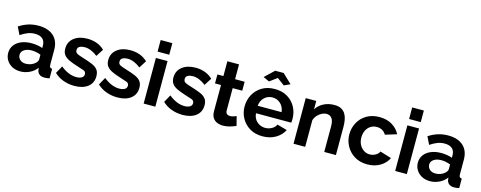

<svg xmlns="http://www.w3.org/2000/svg" viewBox="-30 -1425 5342 2131"><g transform="rotate(15 2640.5 -360.0)"><path d="M25 -155Q25 -206 53.5 -244.5Q82 -283 133 -304Q184 -325 250 -325Q283 -325 317 -319.5Q351 -314 376 -304V-332Q376 -382 346.5 -409Q317 -436 259 -436Q216 -436 177 -421Q138 -406 95 -377L52 -465Q104 -499 158.5 -516Q213 -533 273 -533Q385 -533 447.5 -477Q510 -421 510 -317V-150Q510 -128 517 -119.5Q524 -111 542 -109V0Q524 4 509.5 5.5Q495 7 485 7Q445 7 424 -11Q403 -29 399 -55L396 -82Q361 -37 310.5 -13.5Q260 10 207 10Q154 10 113 -11.5Q72 -33 48.5 -70.5Q25 -108 25 -155ZM351 -128Q376 -152 376 -174V-227Q324 -248 271 -248Q218 -248 185 -225.5Q152 -203 152 -166Q152 -136 176 -112Q200 -88 245 -88Q275 -88 303.5 -99Q332 -110 351 -128Z M828 10Q761 10 700 -12Q639 -34 595 -77L643 -164Q690 -126 735 -108Q780 -90 823 -90Q862 -90 885.5 -104Q909 -118 909 -146Q909 -175 880 -185.5Q851 -196 799 -212Q741 -230 702 -249Q663 -268 643.5 -295Q624 -322 624 -365Q624 -442 682 -488Q740 -534 836 -534Q892 -534 942 -516.5Q992 -499 1033 -460L979 -375Q902 -435 830 -435Q798 -435 773.5 -423Q749 -411 749 -381Q749 -353 772.5 -341Q796 -329 844 -315Q906 -296 949.5 -278Q993 -260 1015.5 -232Q1038 -204 1038 -156Q1038 -78 981 -34Q924 10 828 10Z M1322 10Q1255 10 1194 -12Q1133 -34 1089 -77L1137 -164Q1184 -126 1229 -108Q1274 -90 1317 -90Q1356 -90 1379.5 -104Q1403 -118 1403 -146Q1403 -175 1374 -185.5Q1345 -196 1293 -212Q1235 -230 1196 -249Q1157 -268 1137.5 -295Q1118 -322 1118 -365Q1118 -442 1176 -488Q1234 -534 1330 -534Q1386 -534 1436 -516.5Q1486 -499 1527 -460L1473 -375Q1396 -435 1324 -435Q1292 -435 1267.5 -423Q1243 -411 1243 -381Q1243 -353 1266.5 -341Q1290 -329 1338 -315Q1400 -296 1443.5 -278Q1487 -260 1509.5 -232Q1532 -204 1532 -156Q1532 -78 1475 -34Q1418 10 1322 10Z M1623 -597V-730H1757V-597ZM1623 0V-524H1757V0Z M2071 10Q2004 10 1943 -12Q1882 -34 1838 -77L1886 -164Q1933 -126 1978 -108Q2023 -90 2066 -90Q2105 -90 2128.5 -104Q2152 -118 2152 -146Q2152 -175 2123 -185.5Q2094 -196 2042 -212Q1984 -230 1945 -249Q1906 -268 1886.5 -295Q1867 -322 1867 -365Q1867 -442 1925 -488Q1983 -534 2079 -534Q2135 -534 2185 -516.5Q2235 -499 2276 -460L2222 -375Q2145 -435 2073 -435Q2041 -435 2016.5 -423Q1992 -411 1992 -381Q1992 -353 2015.5 -341Q2039 -329 2087 -315Q2149 -296 2192.5 -278Q2236 -260 2258.5 -232Q2281 -204 2281 -156Q2281 -78 2224 -34Q2167 10 2071 10Z M2683 -27Q2656 -15 2616.5 -3Q2577 9 2535 9Q2498 9 2467 -4Q2436 -17 2417.5 -45.5Q2399 -74 2399 -120V-421H2330V-524H2399V-694H2533V-524H2643V-421H2533V-165Q2533 -138 2547.5 -126Q2562 -114 2583 -114Q2604 -114 2624 -121Q2644 -128 2656 -133Z M2989 10Q2904 10 2842.5 -27Q2781 -64 2747 -125.5Q2713 -187 2713 -259Q2713 -333 2746.5 -395.5Q2780 -458 2842 -495.5Q2904 -533 2990 -533Q3076 -533 3137 -495.5Q3198 -458 3230.5 -396.5Q3263 -335 3263 -264Q3263 -238 3260 -219H2855Q2860 -158 2900.5 -123Q2941 -88 2994 -88Q3034 -88 3069.5 -107.5Q3105 -127 3118 -159L3233 -127Q3204 -67 3140 -28.5Q3076 10 2989 10ZM2852 -304H3126Q3120 -363 3081.5 -399.5Q3043 -436 2988 -436Q2934 -436 2895.5 -399.5Q2857 -363 2852 -304ZM2833 -629 2939 -730H3036L3142 -629L3073 -597L2988 -660L2903 -597Z M3832 0H3698V-294Q3698 -357 3676 -386Q3654 -415 3615 -415Q3588 -415 3560.5 -401Q3533 -387 3511 -362.5Q3489 -338 3479 -306V0H3345V-524H3466V-427Q3495 -476 3550 -504.5Q3605 -533 3674 -533Q3723 -533 3754 -515.5Q3785 -498 3802 -468.5Q3819 -439 3825.5 -402Q3832 -365 3832 -327Z M4193 10Q4108 10 4046 -28Q3984 -66 3950 -128Q3916 -190 3916 -262Q3916 -335 3949.5 -397Q3983 -459 4045 -496Q4107 -533 4192 -533Q4278 -533 4338.5 -496Q4399 -459 4429 -399L4298 -359Q4263 -419 4191 -419Q4152 -419 4121 -399.5Q4090 -380 4072 -344.5Q4054 -309 4054 -262Q4054 -216 4072.5 -180.5Q4091 -145 4122 -124.5Q4153 -104 4191 -104Q4227 -104 4257.5 -121.5Q4288 -139 4300 -166L4431 -126Q4404 -67 4341.5 -28.5Q4279 10 4193 10Z M4513 -597V-730H4647V-597ZM4513 0V-524H4647V0Z M4732 -155Q4732 -206 4760.5 -244.5Q4789 -283 4840 -304Q4891 -325 4957 -325Q4990 -325 5024 -319.5Q5058 -314 5083 -304V-332Q5083 -382 5053.5 -409Q5024 -436 4966 -436Q4923 -436 4884 -421Q4845 -406 4802 -377L4759 -465Q4811 -499 4865.5 -516Q4920 -533 4980 -533Q5092 -533 5154.5 -477Q5217 -421 5217 -317V-150Q5217 -128 5224 -119.5Q5231 -111 5249 -109V0Q5231 4 5216.5 5.5Q5202 7 5192 7Q5152 7 5131 -11Q5110 -29 5106 -55L5103 -82Q5068 -37 5017.5 -13.5Q4967 10 4914 10Q4861 10 4820 -11.5Q4779 -33 4755.5 -70.5Q4732 -108 4732 -155ZM5058 -128Q5083 -152 5083 -174V-227Q5031 -248 4978 -248Q4925 -248 4892 -225.5Q4859 -203 4859 -166Q4859 -136 4883 -112Q4907 -88 4952 -88Q4982 -88 5010.5 -99Q5039 -110 5058 -128Z"/></g></svg>

Font: Raleway
Style: Bold
Weight: 700
Designer: Matt McInerney, Pablo Impallari, Rodrigo Fuenzalida
Foundry: Matt McInerney, Pablo Impallari, Rodrigo Fuenzalida
Version: Version 4.026